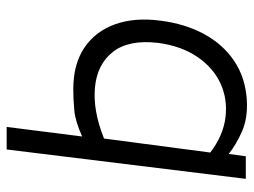

<svg xmlns="http://www.w3.org/2000/svg" viewBox="-110 -630 743 562"><g transform="rotate(-90 261.0 -348.5)"><path d="M482 -250Q473 -178 443 -122.5Q413 -67 364 -34Q315 -1 249 3Q196 6 157 -11.5Q118 -29 92 -50L85 0H19L105 -700H171L143 -479Q187 -499 219.5 -502Q252 -505 281 -505Q355 -505 403 -472.5Q451 -440 471.5 -382.5Q492 -325 482 -250ZM417 -257Q427 -342 391 -388.5Q355 -435 287 -441.5Q219 -448 137 -415L96 -104Q146 -66 199 -59.5Q252 -53 298 -74Q344 -95 376 -142Q408 -189 417 -257Z"/></g></svg>

Font: Kulim Park Light
Style: Italic
Weight: 300
Italic angle: -8°
Designer: Noponies / Dale Sattler
Foundry: Noponies
Version: Version 1.000; ttfautohint (v1.8.3)